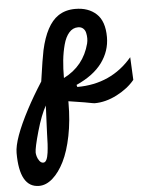

<svg xmlns="http://www.w3.org/2000/svg" viewBox="-121 -515 716 941"><g transform="rotate(-5 237.5 -44.5)"><path d="M258.8 -97.2 261.7 -86.9Q428.7 -86.9 532.7 -209.5L538.1 -97.7Q504.9 -57.1 449.5 -28.6Q394 0 338.9 0Q335.4 0 327.6 -1.7Q319.8 -3.4 289.3 -8.8Q258.8 -14.2 211.9 -21V-12.2Q211.9 74.2 197 148.7Q182.1 223.1 157.2 273.2Q132.3 323.2 100.1 351.6Q67.9 379.9 33.2 379.9Q-63 379.9 -63 209.5Q-63 142.6 12.2 0Q43.9 -60.1 87.9 -128.9Q104.5 -245.1 112.3 -280.8Q139.6 -403.8 200.2 -444.8Q235.4 -468.8 284.7 -468.8Q349.1 -468.8 388.4 -432.4Q427.7 -396 427.7 -317.9Q427.7 -249.5 386 -192.4Q344.2 -135.3 258.8 -97.2ZM200.2 -136.2Q299.8 -186 328.1 -294.9Q331.1 -307.1 331.1 -320.3Q331.1 -333.5 328.1 -346.9Q325.2 -360.4 315.7 -369.1Q306.2 -377.9 290.5 -377.9Q264.6 -377.9 246.3 -356.9Q228 -335.9 218.3 -299.6Q208.5 -263.2 204.3 -223.1Q200.2 -183.1 200.2 -136.2ZM30.3 215.3Q30.3 222.2 33.2 233.6Q36.1 245.1 44.2 256.6Q52.2 268.1 63.5 268.1Q73.2 268.1 79.3 255.9Q85.4 243.7 88.4 221.2Q91.3 198.7 92.3 178.5Q93.3 158.2 94 129.4Q94.7 100.6 95.7 88.4Q98.1 43.5 99.1 13.2Q99.1 9.3 99.4 1.5Q99.6 -6.3 100.1 -9.8Q75.2 33.7 52.7 112.8Q30.3 191.9 30.3 215.3Z"/></g></svg>

Font: iCiel Pacifico
Style: Regular
Weight: 400
Designer: Vernon Adams
Foundry: Vernon Adams
Version: Version 1.00 September 26, 2014, initial release